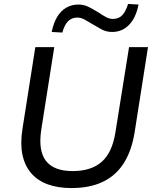

<svg xmlns="http://www.w3.org/2000/svg" viewBox="-20 -944 784 973"><path d="M342 9Q273 9 221.5 -10Q170 -29 137.5 -67Q105 -105 93.5 -161Q82 -217 94 -292L159 -705H255L189 -286Q173 -180 213 -128.5Q253 -77 348 -77Q442 -77 495.5 -124Q549 -171 565 -274L634 -705H730L662 -272Q647 -180 607.5 -117.5Q568 -55 502 -23Q436 9 342 9ZM296 -779 242 -782Q251 -827 269.5 -858Q288 -889 315.5 -905Q343 -921 377 -921Q406 -921 431 -908Q456 -895 479 -881Q498 -868 516 -858Q534 -848 552 -848Q582 -848 600 -867.5Q618 -887 629 -924L682 -921Q669 -854 634 -818Q599 -782 548 -782Q519 -782 494 -795.5Q469 -809 446 -823Q427 -835 408.5 -845Q390 -855 372 -855Q343 -855 324.5 -836Q306 -817 296 -779Z"/></svg>

Font: Nunito Sans 10pt Medium
Style: Italic
Weight: 500
Italic angle: -9°
Designer: Vernon Adams
Foundry: Vernon Adams
Version: Version 3.101;gftools[0.9.27]